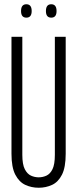

<svg xmlns="http://www.w3.org/2000/svg" viewBox="-20 -873 363 903"><path d="M34 -150V-700H85V-145Q85 -100 96.5 -77.5Q108 -55 125.5 -47Q143 -39 162 -39Q181 -39 198.5 -47Q216 -55 227 -77.5Q238 -100 238 -145V-700H289V-150Q289 -86 271.5 -51.5Q254 -17 225 -3.5Q196 10 162 10Q128 10 99 -3.5Q70 -17 52 -51.5Q34 -86 34 -150ZM221 -790Q196 -790 196 -821Q196 -853 221 -853Q246 -853 246 -821Q246 -790 221 -790ZM104 -790Q79 -790 79 -821Q79 -853 104 -853Q129 -853 129 -821Q129 -790 104 -790Z"/></svg>

Font: Georama ExtraCondensed Light
Style: Regular
Weight: 300
Width: 2
Designer: Jean-Baptiste Levee
Foundry: Production Type
Version: Version 1.000